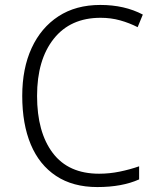

<svg xmlns="http://www.w3.org/2000/svg" viewBox="-20 -746 640 777"><path d="M374 11Q275 11 207 -34Q139 -79 104.5 -161.5Q70 -244 70 -358Q70 -469 108 -551.5Q146 -634 216.5 -680Q287 -726 386 -726Q484 -726 558 -687L537 -636Q504 -653 466.5 -663.5Q429 -674 387 -674Q265 -674 197.5 -589Q130 -504 130 -358Q130 -211 193.5 -127Q257 -43 381 -43Q423 -43 464.5 -51.5Q506 -60 543 -73V-20Q474 11 374 11Z"/></svg>

Font: Noto Sans Mono Light
Style: Regular
Weight: 300
Designer: Monotype Design Team
Foundry: Monotype Imaging Inc.
Version: Version 2.014; ttfautohint (v1.8.4.7-5d5b)